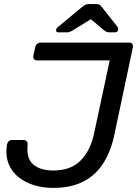

<svg xmlns="http://www.w3.org/2000/svg" viewBox="-20 -908 670 938"><path d="M238 10Q191 10 147.5 -3Q104 -16 71 -42Q38 -68 22 -108Q6 -148 14 -202Q16 -211 22 -217.5Q28 -224 38 -224H94Q105 -224 110.5 -217.5Q116 -211 115 -201Q108 -134 142.5 -104.5Q177 -75 241 -75Q327 -75 375 -125Q423 -175 440 -258L516 -613H161Q151 -613 146 -619.5Q141 -626 143 -636L152 -677Q154 -687 161.5 -693.5Q169 -700 179 -700H611Q622 -700 626.5 -693.5Q631 -687 629 -676L540 -256Q524 -175 487.5 -115Q451 -55 390 -22.5Q329 10 238 10ZM265 -750Q253 -750 254 -761Q254 -769 263 -776L380 -873Q393 -884 400.5 -886Q408 -888 416 -888H448Q457 -888 463.5 -886Q470 -884 478 -873L554 -777Q559 -770 557 -762Q555 -750 541 -750H513Q507 -750 502 -752Q497 -754 492 -757L424 -814L331 -757Q325 -754 320 -752Q315 -750 308 -750Z"/></svg>

Font: Rubik
Style: Italic
Weight: 400
Italic angle: -12°
Designer: Hubert and Fischer
Foundry: Hubert and Fischer
Version: Version 2.300;gftools[0.9.30]